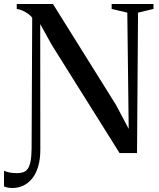

<svg xmlns="http://www.w3.org/2000/svg" viewBox="-73 -763 792 957"><path d="M-11 174Q-23.5 174 -34 172Q-44.5 170 -53 166.5V88Q-41.5 93.5 -25 96.8Q-8.5 100 11.5 100Q28.5 100 42 95.8Q55.5 91.5 64.8 79Q74 66.5 79 42.2Q84 18 84.5 -22L87.5 -673.5Q82.5 -683 69.2 -692.8Q56 -702.5 40 -709.8Q24 -717 10.5 -718.5V-743H191L505.5 -239.5L568.5 -120.5L561.5 -700L483.5 -718.5V-743H692V-718.5L615 -700L610 0H523L185.5 -538.5L127.5 -643L128 -17.5Q128 31 117.2 67Q106.5 103 87.2 126.8Q68 150.5 43 162.2Q18 174 -11 174Z"/></svg>

Font: Merriweather 120pt Medium
Style: Regular
Weight: 500
Version: Version 2.100